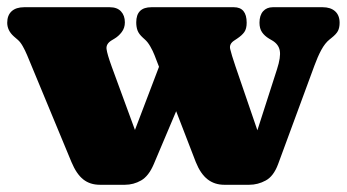

<svg xmlns="http://www.w3.org/2000/svg" viewBox="-21 -502 961 532"><path d="M325 10H256Q228.5 10 209.8 -4.8Q191 -19.5 177 -53L54 -349.5Q48.5 -362.5 42 -374Q35.5 -385.5 28.5 -391.5L17.5 -401Q8 -409.5 3.5 -419Q-1 -428.5 -1 -439Q-1 -459.5 11.2 -470.8Q23.5 -482 46 -482H283Q303.5 -482 314.2 -470.5Q325 -459 325 -440Q325 -424.5 316.2 -413Q307.5 -401.5 295.5 -394.5L288 -390Q272.5 -380.5 274.2 -366.2Q276 -352 288.5 -317.5L379.5 -69.5L325 -68.5L437.5 -364L515 -307L405 -47Q391 -14 370 -2Q349 10 325 10ZM669.5 10H600.5Q573.5 10 554 -5.2Q534.5 -20.5 521.5 -53L407 -349.5Q402.5 -361 395.5 -373.2Q388.5 -385.5 380.5 -392.5L375 -397.5Q363.5 -408 360 -417.8Q356.5 -427.5 356.5 -440Q356.5 -482 398.5 -482H627Q662.5 -482 662.5 -439Q662.5 -422.5 656 -413.2Q649.5 -404 636 -395L628.5 -390Q613.5 -380.5 616.8 -366.2Q620 -352 631.5 -318L716.5 -70L669 -69L746.5 -310Q757.5 -344 754.2 -361.8Q751 -379.5 733 -390L724.5 -395Q712 -402.5 705 -412.8Q698 -423 698 -439Q698 -459.5 708 -470.8Q718 -482 735 -482H873Q895 -482 907.5 -470.8Q920 -459.5 920 -439Q920 -425.5 915.5 -416.5Q911 -407.5 897 -396.5L892 -392.5Q879.5 -382.5 869.2 -363.5Q859 -344.5 850.5 -321L749.5 -47Q737 -13.5 715.2 -1.8Q693.5 10 669.5 10Z"/></svg>

Font: Fraunces SuperSoft
Style: Regular
Weight: 900
Version: Version 1.000;[b76b70a41]